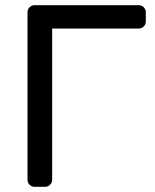

<svg xmlns="http://www.w3.org/2000/svg" viewBox="-20 -720 599 740"><path d="M542 -673V-637Q542 -626 534 -618Q526 -610 515 -610H181V-27Q181 -16 173 -8Q165 0 154 0H113Q102 0 94 -8Q86 -16 86 -27V-673Q86 -684 94 -692Q102 -700 113 -700H515Q526 -700 534 -692Q542 -684 542 -673Z"/></svg>

Font: Hezaedrus
Style: Regular
Weight: 400
Designer: Hubert & Fischer
Foundry: Hubert & Fischer
Version: Version 1.10;September 3, 2019;FontCreator 11.5.0.2425 64-bi